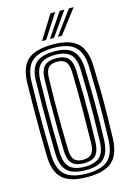

<svg xmlns="http://www.w3.org/2000/svg" viewBox="-145 -1064 792 1146"><g transform="rotate(-15 250.5 -491.5)"><path d="M249.8 9.2Q142.5 9.2 95 -34Q47.5 -77.2 45.5 -177.2Q44 -258.5 43.5 -329.8Q43 -401 43.5 -472Q44 -543 45.5 -623.5Q47.5 -723 95 -766.1Q142.5 -809.2 249.8 -809.2Q356.2 -809.2 403.1 -765.9Q450 -722.5 453.5 -624Q456.2 -537.5 457.1 -467.8Q458 -398 457 -329Q456 -260 453.5 -176.2Q450 -76.2 402.2 -33.5Q354.5 9.2 249.8 9.2ZM249.8 -12Q342 -12 383.1 -50.5Q424.2 -89 427 -178Q429.2 -256.5 430.1 -325.8Q431 -395 430.2 -466.4Q429.5 -537.8 427 -622.8Q424.2 -711.2 383.1 -749.6Q342 -788 249.8 -788Q154.5 -788 114.2 -748.9Q74 -709.8 72 -622.8Q70.2 -547.2 69.6 -477.8Q69 -408.2 69.6 -335.6Q70.2 -263 72 -178Q73.8 -86 117 -49Q160.2 -12 249.8 -12ZM249.8 -33.2Q170.2 -33.2 135.1 -66.9Q100 -100.5 98.5 -178Q97 -258.5 96.5 -329.6Q96 -400.8 96.5 -471.6Q97 -542.5 98.5 -622.8Q100 -699.8 135 -733.2Q170 -766.8 249.8 -766.8Q327.8 -766.8 362.6 -733.1Q397.5 -699.5 400.5 -621.8Q404.5 -507 404.6 -402.8Q404.8 -298.5 400.5 -178.8Q397.5 -101.2 362.8 -67.2Q328 -33.2 249.8 -33.2ZM249.8 -54.5Q311.5 -54.5 341.8 -82.4Q372 -110.2 374 -179.8Q376.2 -257.2 377.1 -328.1Q378 -399 377.2 -470.5Q376.5 -542 374 -621Q372 -689.8 341.9 -717.6Q311.8 -745.5 249.8 -745.5Q184 -745.5 155.1 -716.5Q126.2 -687.5 124.8 -621.8Q122.8 -536.8 122.1 -466.9Q121.5 -397 122.2 -328.5Q123 -260 124.8 -178.8Q126.2 -113.2 154.9 -83.9Q183.5 -54.5 249.8 -54.5ZM249.8 -75.8Q198.5 -75.8 175.6 -100.1Q152.8 -124.5 151.5 -179Q146.5 -395.8 151.5 -621.8Q152.8 -677 176 -700.6Q199.2 -724.2 249.8 -724.2Q300.8 -724.2 323.2 -700Q345.8 -675.8 347.5 -620.5Q350.2 -543.5 351.1 -474.6Q352 -405.8 351.2 -335.1Q350.5 -264.5 347.8 -182Q346 -127.2 324.4 -101.5Q302.8 -75.8 249.8 -75.8ZM249.8 -97Q285.8 -97 302.9 -116.1Q320 -135.2 321.2 -182.2Q323 -280 323.5 -382.9Q324 -485.8 321.2 -618.2Q320 -666.2 302.4 -684.6Q284.8 -703 249.8 -703Q212.5 -703 195.6 -684.1Q178.8 -665.2 177.8 -620.8Q175.8 -545 175.1 -474.5Q174.5 -404 175.1 -332.1Q175.8 -260.2 177.8 -179.8Q178.8 -135.5 195.5 -116.2Q212.2 -97 249.8 -97ZM195.5 -845 286.8 -992H316L220.8 -845ZM293.2 -845 400.8 -992H430L318.5 -845ZM244.5 -845 343.8 -992H373L269.5 -845Z"/></g></svg>

Font: Big Shoulders Inline Text ExtraBold
Style: Regular
Weight: 800
Designer: Patric King
Foundry: XO Type Co
Version: Version 1.000